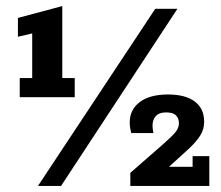

<svg xmlns="http://www.w3.org/2000/svg" viewBox="-20 -612 729 632"><path d="M45 -292V-355H86V-502L39 -491V-553L185 -592V-355H226V-292ZM105 0 491 -583H564L181 0ZM409 0V-43L521 -141Q546 -163 557.5 -177Q569 -191 569 -206Q569 -223 559 -232.5Q549 -242 527 -242Q504 -242 493 -230Q482 -218 482 -198Q482 -192 483 -186Q484 -180 485 -174H412Q410 -182 408.5 -190.5Q407 -199 407 -209Q407 -251 440 -276Q473 -301 533 -301Q590 -301 621 -278Q652 -255 652 -211Q652 -187 639.5 -166.5Q627 -146 600 -121L499 -29L469 -63H614V-98H669V0Z"/></svg>

Font: Rokkitt SemiBold
Style: Bold
Weight: 700
Version: Version 3.103